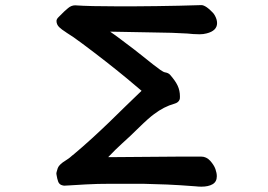

<svg xmlns="http://www.w3.org/2000/svg" viewBox="-20 -676 1040 745"><path d="M410.2 37.1Q356.4 37.1 312.7 39.6Q269 42 252 43.2Q234.9 44.4 230.5 44.4Q226.1 44.4 222.4 43.2Q218.8 42 217.3 41.5Q209 37.6 205.6 28.3Q201.7 17.6 199.2 1.5Q198.7 -2.4 198.7 -3.9Q198.7 -6.8 199.7 -8.8Q203.1 -24.4 209 -32.2Q215.3 -40 223.6 -45.9Q231 -51.3 240.5 -57.1Q250 -63 262.2 -74.2H262.7Q302.2 -107.4 336.4 -138.7Q370.6 -169.9 403.3 -201.4Q436 -232.9 466.8 -263.4Q497.6 -293.9 529.3 -323.7L471.2 -372.6Q395.5 -435.1 301.3 -505.4Q261.2 -535.6 237.3 -549.8L236.8 -550.3Q218.3 -562 209.5 -570.8Q199.2 -581.1 199.2 -594.7Q199.2 -602.1 208 -610.4Q225.1 -627.4 229 -631.3Q236.8 -638.7 244.1 -644.5Q256.8 -655.3 271.5 -655.3H272Q326.7 -651.4 437.5 -651.4H495.1Q541 -651.4 588.4 -652.3Q635.7 -653.3 673.8 -653.8Q710.4 -654.3 761.7 -656.2Q770 -656.2 782.7 -647.5Q791.5 -641.6 802.7 -629.9Q810.1 -623 813.5 -616.2Q822.3 -600.6 822.3 -586.4Q822.3 -556.6 781.7 -546.4Q769 -543 754.6 -543Q740.2 -543 729.2 -543.9Q718.3 -544.9 707 -545.9Q656.7 -549.3 564 -550.3Q506.3 -550.8 407.2 -553.2Q428.2 -539.1 451.7 -521Q509.3 -478 536.1 -456.1Q578.1 -421.9 602.1 -404.8Q614.3 -396 621.6 -395Q632.8 -393.1 639.6 -386.2Q660.2 -362.8 669.2 -343.8Q678.2 -324.7 678.2 -301.8Q678.2 -292.5 677.2 -290.5Q672.9 -277.8 656.2 -273.4Q616.2 -262.2 578.1 -233.4Q567.9 -226.1 552.7 -212.6Q537.6 -199.2 512.2 -174.3Q487.8 -149.9 453.1 -118.7Q429.2 -97.2 399.9 -66.4Q402.8 -66.4 405.8 -66.4H432.6Q497.1 -66.4 556.2 -67.4Q615.2 -68.4 682.6 -68.4H760.7Q780.8 -68.4 795.9 -51.8Q810.5 -35.2 815.9 -20Q821.3 -4.4 821.3 7.8Q821.3 29.3 804.9 38.8Q788.6 48.3 761.7 48.3Q751 48.3 738.3 46.9Q674.8 42 628.4 40Q582 38.1 534.2 37.1Z"/></svg>

Font: Bakudai
Style: Bold
Weight: 700
Version: Version 1.48